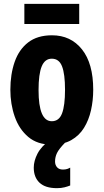

<svg xmlns="http://www.w3.org/2000/svg" viewBox="-20 -744 541 1001"><path d="M466 -276Q466 -221 454.5 -169.5Q443 -118 418 -77.5Q393 -37 351.5 -13.5Q310 10 249 10Q175 10 127.5 -30Q80 -70 57 -135.5Q34 -201 34 -276Q34 -357 56.5 -421.5Q79 -486 127 -523Q175 -560 251 -560Q349 -560 407.5 -486.5Q466 -413 466 -276ZM181 -274Q181 -112 250 -112Q288 -112 303.5 -153Q319 -194 319 -276Q319 -358 303.5 -398Q288 -438 250 -438Q214 -438 197.5 -398Q181 -358 181 -274ZM393 -724V-619H107V-724ZM267 98Q267 116 277.5 128Q288 140 308 140Q321 140 330 137Q339 134 346 130V223Q334 228 316.5 232.5Q299 237 277 237Q216 237 186 208.5Q156 180 156 130Q156 95 175.5 57Q195 19 243 -16L319 0Q287 33 277 54Q267 75 267 98Z"/></svg>

Font: Noto Sans ExtraCondensed ExtraBold
Style: Regular
Weight: 800
Width: 2
Designer: Monotype Design Team
Foundry: Monotype Imaging Inc.
Version: Version 2.013; ttfautohint (v1.8.4.7-5d5b)